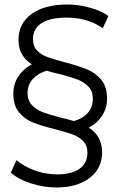

<svg xmlns="http://www.w3.org/2000/svg" viewBox="-20 -725 530 850"><path d="M373 -160Q432 -123 432 -50Q432 21 376.5 63Q321 105 230 105Q173 105 116 86.5Q59 68 28 39L53 -16Q84 11 132.5 29Q181 47 232 47Q296 47 331.5 22.5Q367 -2 367 -49Q367 -81 348 -100.5Q329 -120 301 -130Q273 -140 223 -153Q163 -168 126.5 -182.5Q90 -197 64.5 -227.5Q39 -258 39 -310Q39 -353 61 -386.5Q83 -420 121 -440Q93 -458 77.5 -484Q62 -510 62 -549Q62 -621 119.5 -663Q177 -705 279 -705Q327 -705 378 -691Q429 -677 460 -654L435 -600Q369 -647 274 -647Q202 -647 164 -622.5Q126 -598 126 -551Q126 -520 144.5 -501Q163 -482 191 -472Q219 -462 268 -449Q328 -433 365 -418Q402 -403 428 -372Q454 -341 454 -288Q454 -246 432 -212.5Q410 -179 373 -160ZM391 -288Q391 -321 371.5 -341.5Q352 -362 323.5 -373Q295 -384 244 -397Q211 -404 187 -412Q149 -401 125.5 -375.5Q102 -350 102 -313Q102 -280 121.5 -259.5Q141 -239 170 -228Q199 -217 250 -204Q278 -198 307 -189Q345 -199 368 -224.5Q391 -250 391 -288Z"/></svg>

Font: CMG Sans
Style: Regular
Weight: 400
Designer: Julieta Ulanovsky
Foundry: Julieta Ulanovsky
Version: Version 7.200